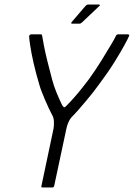

<svg xmlns="http://www.w3.org/2000/svg" viewBox="-20 -824 588 844"><path d="M293 -307Q286 -299 280 -284.5Q274 -270 272 -259L218 -6Q217 -3 215 -1.5Q213 0 211 0H166Q164 0 162.5 -1.5Q161 -3 162 -6L215 -257Q218 -273 217 -290Q216 -307 210 -317Q203 -330 194.5 -348Q186 -366 178 -385Q170 -404 163.5 -420.5Q157 -437 154 -448Q138 -501 127.5 -547.5Q117 -594 112.5 -625.5Q108 -657 108 -663Q108 -668 111 -670.5Q114 -673 118 -673H160Q163 -673 164 -671Q165 -669 166 -663Q167 -656 172.5 -626.5Q178 -597 188 -556.5Q198 -516 209 -475Q216 -448 227.5 -419.5Q239 -391 253 -362Q258 -354 261.5 -352.5Q265 -351 273 -360Q289 -376 307 -396.5Q325 -417 342 -438.5Q359 -460 371 -476Q400 -516 425 -556.5Q450 -597 467.5 -626.5Q485 -656 488 -663Q490 -669 493 -671Q496 -673 499 -673H542Q546 -673 547.5 -670.5Q549 -668 546 -663Q544 -657 527.5 -626.5Q511 -596 483 -551Q455 -506 416 -454Q407 -441 392.5 -422.5Q378 -404 360.5 -383Q343 -362 325.5 -342Q308 -322 293 -307ZM330 -720H297Q293 -720 293 -722Q293 -724 295 -727L356 -798Q359 -801 361.5 -802.5Q364 -804 368 -804H415Q418 -804 419 -802Q420 -800 417 -798L340 -725Q337 -723 335 -721.5Q333 -720 330 -720Z"/></svg>

Font: Glory Light
Style: Italic
Weight: 300
Italic angle: -12°
Version: Version 1.011